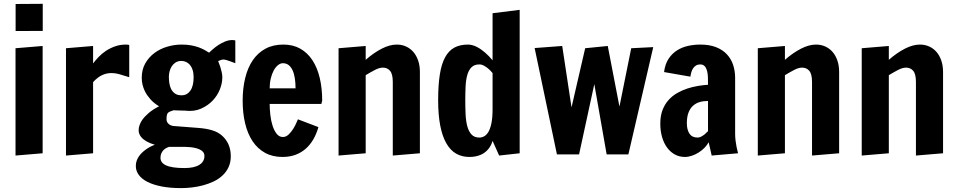

<svg xmlns="http://www.w3.org/2000/svg" viewBox="-20 -801 4969 996"><path d="M60.5 -550.8 201.2 -562.5V-5.9L60.5 5.9ZM201.7 -781.2V-640.6L61 -640.1V-780.3Z M322.3 -550.8 462.9 -562.5V-472.2Q475.1 -488.3 491.7 -505.6Q508.3 -522.9 529.5 -537.1Q550.8 -551.3 576.7 -560.5Q602.5 -569.8 633.3 -569.8Q635.7 -569.8 638.7 -569.6Q641.6 -569.3 644 -568.8Q647 -568.4 650.4 -567.9V-400.4Q627.4 -407.2 604 -414.6Q580.6 -421.9 556.6 -421.9Q533.2 -421.9 510.3 -411.6Q487.3 -401.4 462.9 -375V-5.9L322.3 5.9Z M684.6 60.1Q684.6 45.9 688.7 33.7Q692.9 21.5 700 11Q707 0.5 715.8 -8.1Q724.6 -16.6 733.9 -23.4Q755.4 -39.6 783.2 -50.3Q759.8 -56.6 741.2 -66.9Q733.4 -71.3 725.8 -77.1Q718.3 -83 712.4 -90.1Q706.5 -97.2 702.9 -106Q699.2 -114.7 699.2 -125Q699.2 -138.7 703.9 -151.6Q708.5 -164.6 715.8 -175.8Q723.1 -187 732.7 -197Q742.2 -207 752 -215.3Q775.4 -234.9 805.2 -249.5Q779.8 -264.6 760.3 -286.1Q752 -295.4 743.9 -306.9Q735.8 -318.4 729.5 -332.3Q723.1 -346.2 719.2 -362.5Q715.3 -378.9 715.3 -397.9Q715.3 -439.9 733.6 -472.2Q752 -504.4 781.2 -526.1Q810.5 -547.9 847.4 -558.8Q884.3 -569.8 921.9 -569.8Q948.7 -569.8 970.7 -565.9Q992.7 -562 1010 -555.7Q1027.3 -549.3 1040.8 -542Q1054.2 -534.7 1064.5 -527.8Q1071.8 -534.7 1084.2 -545.7Q1096.7 -556.6 1112.8 -567.4Q1128.9 -578.1 1147.7 -585.7Q1166.5 -593.3 1185.5 -593.3Q1188 -593.3 1190.4 -593Q1192.9 -592.8 1195.3 -592.3Q1197.8 -591.8 1200.7 -591.3V-473.1Q1187.5 -478 1175.8 -482.4Q1166 -486.3 1155.5 -489.3Q1145 -492.2 1139.2 -492.2Q1133.8 -492.2 1129.2 -490.7Q1124.5 -489.3 1120.6 -487.8Q1115.7 -485.8 1111.8 -483.9Q1117.7 -469.2 1122.6 -454.6Q1126.5 -441.9 1129.9 -427.5Q1133.3 -413.1 1133.3 -400.4Q1133.3 -369.6 1120.8 -337.9Q1108.4 -306.2 1084 -280Q1059.6 -253.9 1023.2 -237.5Q986.8 -221.2 939 -227.1Q919.9 -227.1 905.3 -228Q890.6 -229 880.4 -229Q859.9 -223.1 851.8 -216.1Q843.8 -209 843.8 -182.6Q843.8 -168.5 854 -158.9Q864.3 -149.4 878.9 -147.5L1011.7 -137.2Q1049.8 -134.3 1080.3 -125.2Q1110.8 -116.2 1132.6 -96.7Q1154.3 -77.1 1165.8 -50.5Q1177.2 -23.9 1177.2 9.8Q1177.2 41.5 1165.5 66.4Q1153.8 91.3 1134 109.6Q1114.3 127.9 1088.1 140.4Q1062 152.8 1033.4 160.4Q1004.9 168 975.6 171.4Q946.3 174.8 919.9 174.8Q862.8 174.8 818.8 166.3Q774.9 157.7 745.1 142.6Q715.3 127.4 700 106.4Q684.6 85.4 684.6 60.1ZM812.5 17.6Q812.5 29.8 819.1 39.6Q825.7 49.3 840.6 56.4Q855.5 63.5 879.2 67.1Q902.8 70.8 937 70.8Q987.3 70.8 1013.9 54.2Q1040.5 37.6 1040.5 8.3Q1040.5 -7.8 1028.8 -17.3Q1017.1 -26.9 1000.7 -31.5Q984.4 -36.1 967 -37.6Q949.7 -39.1 939 -39.1H856.9Q849.1 -36.6 841.1 -32.2Q833 -27.8 826.7 -20.8Q820.3 -13.7 816.4 -4.2Q812.5 5.4 812.5 17.6ZM856 -403.3Q856 -387.2 858.4 -370.1Q860.8 -353 867.9 -338.9Q875 -324.7 887.9 -315.7Q900.9 -306.6 921.9 -306.6Q950.7 -306.6 967.5 -330.8Q984.4 -355 984.4 -400.4Q984.4 -422.4 979.2 -438.2Q974.1 -454.1 965.3 -464.4Q956.5 -474.6 945.1 -479.7Q933.6 -484.9 920.9 -484.9Q903.8 -484.9 891.6 -477.3Q879.4 -469.7 871.6 -458Q863.8 -446.3 859.9 -431.6Q856 -417 856 -403.3Z M1378.9 -261.7Q1378.9 -235.4 1382.3 -205.1Q1385.7 -174.8 1393.8 -149.4Q1401.9 -124 1415 -107.2Q1428.2 -90.3 1447.3 -90.3Q1463.9 -90.3 1477.5 -103.5Q1491.2 -116.7 1501.5 -133.3Q1511.7 -149.9 1517.8 -164.6Q1523.9 -179.2 1525.4 -182.1L1631.8 -141.6Q1622.1 -107.4 1606 -79.1Q1589.8 -50.8 1566.9 -30.3Q1543.9 -9.8 1513.7 1.7Q1483.4 13.2 1444.8 13.2Q1393.6 13.2 1354.7 -8.3Q1315.9 -29.8 1290.3 -68.4Q1264.6 -106.9 1251.7 -160.6Q1238.8 -214.4 1238.8 -278.3Q1238.8 -342.8 1252 -396.5Q1265.1 -450.2 1291.5 -488.8Q1317.9 -527.3 1357.4 -548.6Q1397 -569.8 1449.7 -569.8Q1500 -569.8 1537.6 -548.6Q1575.2 -527.3 1600.6 -488.8Q1626 -450.2 1638.7 -396.5Q1651.4 -342.8 1651.4 -278.3L1649.4 -271.5Q1648.4 -268.6 1647.9 -265.9Q1647.5 -263.2 1647.5 -261.7ZM1513.2 -342.8Q1513.2 -370.6 1509.5 -394.5Q1505.9 -418.5 1498 -435.8Q1490.2 -453.1 1477.8 -463.1Q1465.3 -473.1 1447.3 -473.1Q1434.6 -473.1 1422.1 -463.1Q1409.7 -453.1 1400.1 -435.8Q1390.6 -418.5 1384.8 -394.5Q1378.9 -370.6 1378.9 -342.8Z M2017.6 -375.5Q2017.6 -417 2003.4 -433.6Q1989.3 -450.2 1966.3 -450.2Q1947.8 -450.2 1924.6 -438Q1901.4 -425.8 1877 -411.1V-5.9L1736.3 5.9V-550.8L1877 -562.5V-490.7Q1918.9 -527.3 1960.4 -548.6Q2002 -569.8 2038.1 -569.8Q2064.5 -569.8 2086.4 -559.8Q2108.4 -549.8 2124.3 -531.5Q2140.1 -513.2 2149.2 -486.8Q2158.2 -460.4 2158.2 -427.7V-5.9L2017.6 5.9Z M2569.3 5.9 2535.2 -70.3Q2528.8 -46.9 2513.7 -28.3Q2507.3 -20.5 2498.3 -12.9Q2489.3 -5.4 2477.1 0.5Q2464.8 6.3 2449.5 9.8Q2434.1 13.2 2414.6 13.2Q2376 13.2 2345.9 -4.2Q2315.9 -21.5 2295.2 -57.9Q2274.4 -94.2 2263.7 -149.7Q2252.9 -205.1 2252.9 -281.2Q2252.9 -358.9 2261.5 -413.8Q2270 -468.8 2288.8 -503.4Q2307.6 -538.1 2336.9 -554Q2366.2 -569.8 2407.7 -569.8Q2419.4 -569.8 2431.4 -566.4Q2443.4 -563 2454.6 -557.1Q2465.8 -551.3 2476.3 -543.9Q2486.8 -536.6 2495.6 -528.8Q2516.6 -510.7 2535.2 -488.3V-732.4L2675.8 -750V-5.9ZM2535.2 -421.9Q2524.9 -434.6 2513.7 -444.3Q2503.9 -452.6 2491.7 -459.7Q2479.5 -466.8 2466.8 -466.8Q2440.9 -466.8 2426.3 -452.4Q2411.6 -438 2404.3 -412.8Q2397 -387.7 2395.3 -353.8Q2393.6 -319.8 2393.6 -281.2Q2393.6 -242.2 2395.3 -207Q2397 -171.9 2404.3 -145.3Q2411.6 -118.7 2426.3 -103Q2440.9 -87.4 2466.8 -87.4Q2479.5 -87.4 2491.7 -94Q2503.9 -100.6 2513.7 -116.9Q2523.4 -133.3 2529.3 -161.9Q2535.2 -190.4 2535.2 -234.4Z M3063 -364.7 2983.9 0H2869.1L2753.4 -551.8L2896.5 -562.5L2944.8 -244.1L3015.6 -550.8L3132.8 -562.5L3193.4 -248L3254.4 -550.8L3368.7 -556.6L3239.7 0H3127Z M3405.3 -159.7Q3405.3 -199.7 3416.7 -229.7Q3428.2 -259.8 3447.5 -281.5Q3466.8 -303.2 3492.2 -317.9Q3517.6 -332.5 3545.2 -341.6Q3572.8 -350.6 3600.6 -355.2Q3628.4 -359.9 3652.8 -361.3Q3652.8 -380.9 3652.3 -399.7Q3651.9 -418.5 3647.9 -433.3Q3644 -448.2 3635.7 -457.5Q3627.4 -466.8 3612.3 -466.8Q3599.6 -466.8 3590.6 -461.2Q3581.5 -455.6 3575.4 -446.5Q3569.3 -437.5 3566.2 -426Q3563 -414.6 3561.5 -403.3L3424.8 -427.2Q3430.2 -469.2 3448.7 -496.8Q3467.3 -524.4 3493.4 -540.5Q3519.5 -556.6 3550.5 -563.2Q3581.5 -569.8 3612.3 -569.8Q3660.2 -569.8 3694.3 -556.4Q3728.5 -543 3750.5 -519.5Q3772.5 -496.1 3783 -464.6Q3793.5 -433.1 3793.5 -397V-106Q3793.5 -89.4 3795.7 -71.8Q3797.9 -54.2 3800.8 -39.6Q3804.2 -22.5 3808.6 -5.9L3671.9 5.9L3656.2 -63Q3647.9 -47.9 3634.5 -34.2Q3621.1 -20.5 3604.5 -10Q3587.9 0.5 3569.3 6.8Q3550.8 13.2 3532.7 13.2Q3503.9 13.2 3480.5 0.2Q3457 -12.7 3440.2 -35.9Q3423.3 -59.1 3414.3 -90.6Q3405.3 -122.1 3405.3 -159.7ZM3543 -161.6Q3543 -128.4 3556.4 -107.9Q3569.8 -87.4 3598.6 -87.4Q3608.4 -87.4 3617.9 -92.5Q3627.4 -97.7 3635.3 -104Q3644 -111.3 3652.8 -120.6V-277.3Q3629.4 -277.3 3609.4 -271.5Q3589.4 -265.6 3574.5 -252Q3559.6 -238.3 3551.3 -216.1Q3543 -193.8 3543 -161.6Z M4192.4 -375.5Q4192.4 -417 4178.2 -433.6Q4164.1 -450.2 4141.1 -450.2Q4122.6 -450.2 4099.4 -438Q4076.2 -425.8 4051.8 -411.1V-5.9L3911.1 5.9V-550.8L4051.8 -562.5V-490.7Q4093.8 -527.3 4135.3 -548.6Q4176.8 -569.8 4212.9 -569.8Q4239.3 -569.8 4261.2 -559.8Q4283.2 -549.8 4299.1 -531.5Q4314.9 -513.2 4324 -486.8Q4333 -460.4 4333 -427.7V-5.9L4192.4 5.9Z M4731.4 -375.5Q4731.4 -417 4717.3 -433.6Q4703.1 -450.2 4680.2 -450.2Q4661.6 -450.2 4638.4 -438Q4615.2 -425.8 4590.8 -411.1V-5.9L4450.2 5.9V-550.8L4590.8 -562.5V-490.7Q4632.8 -527.3 4674.3 -548.6Q4715.8 -569.8 4752 -569.8Q4778.3 -569.8 4800.3 -559.8Q4822.3 -549.8 4838.1 -531.5Q4854 -513.2 4863 -486.8Q4872.1 -460.4 4872.1 -427.7V-5.9L4731.4 5.9Z"/></svg>

Font: Francois One
Style: Regular
Weight: 400
Designer: Vernon Adams
Foundry: vernon adams
Version: Version 1.000